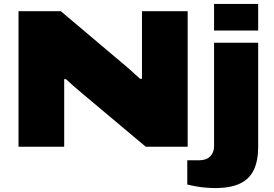

<svg xmlns="http://www.w3.org/2000/svg" viewBox="-20 -745 1389 975"><path d="M74 0V-688H289L629 -401Q635 -396 646 -386Q657 -376 669 -365Q681 -354 691 -345H701Q701 -359 701 -382.5Q701 -406 701 -428V-688H933V0H720L397 -271Q376 -288 352.5 -309Q329 -330 315 -343H306Q306 -329 306 -303.5Q306 -278 306 -252V0ZM1067 -590V-725H1291V-590ZM1072 210Q1052 210 1026.5 208Q1001 206 976 201.5Q951 197 931 192V69H990Q1028 69 1047.5 49Q1067 29 1067 -2V-528H1291V1Q1291 70 1269.5 116.5Q1248 163 1200 186.5Q1152 210 1072 210Z"/></svg>

Font: Archivo Expanded Black
Style: Regular
Weight: 900
Width: 7
Designer: Hector Gatti
Foundry: Omnibus-Type
Version: Version 2.001